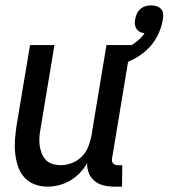

<svg xmlns="http://www.w3.org/2000/svg" viewBox="-20 -688 629 716"><path d="M157 8Q131 8 108 -1Q85 -10 69.5 -28Q54 -46 46.5 -69.5Q39 -93 36.5 -118Q34 -143 36 -169Q38 -195 42 -221L92 -520H183L131 -207Q128 -192 127 -176Q126 -160 128 -145Q130 -130 135.5 -116Q141 -102 151 -91.5Q161 -81 176 -76.5Q191 -72 207 -72Q227 -72 248 -80Q269 -88 285 -104Q301 -120 309 -140.5Q317 -161 321 -182L377 -520H468L398 -98Q397 -93 397.5 -88Q398 -83 401.5 -79Q405 -75 410 -73.5Q415 -72 420 -72H436L435 8H406Q386 8 367 3.5Q348 -1 333.5 -12.5Q319 -24 311.5 -42Q304 -60 305 -80Q294 -60 277.5 -43Q261 -26 241.5 -14.5Q222 -3 200 2.5Q178 8 157 8ZM410 -440 395 -490Q412 -495 429.5 -501Q447 -507 463 -515.5Q479 -524 494 -536.5Q509 -549 519 -564Q510 -565 502 -569Q494 -573 489 -580.5Q484 -588 483 -597.5Q482 -607 484 -616Q486 -627 490.5 -637Q495 -647 503.5 -654.5Q512 -662 523 -665Q534 -668 544 -668Q555 -668 565 -664.5Q575 -661 581.5 -653.5Q588 -646 588.5 -635.5Q589 -625 587 -614Q582 -583 566.5 -553Q551 -523 526 -500.5Q501 -478 470.5 -463.5Q440 -449 410 -440Z"/></svg>

Font: Iosevka Curly Medium
Style: Italic
Weight: 500
Italic angle: -9°
Monospace: yes
Designer: Belleve Invis
Foundry: Belleve Invis
Version: Version 22.1.2; ttfautohint (v1.8.4)